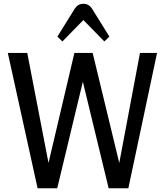

<svg xmlns="http://www.w3.org/2000/svg" viewBox="-20 -1012 896 1032"><path d="M22 0ZM824.2 -727.5 669.9 0H564L425.3 -572.8L287.6 0H182.1L22 -727.5H126.5L240.7 -136.2L379.9 -727.5H478L621.1 -136.2L732.4 -727.5ZM428.2 -904.3 315.4 -789.1 288.6 -815.4 382.3 -966.3Q399.4 -991.7 428.2 -991.7Q457 -991.7 474.1 -966.3L567.9 -815.4L541 -789.1Z"/></svg>

Font: Coda
Style: Regular
Weight: 400
Designer: vernon adams
Foundry: vernon adams
Version: Version 2.000; ttfautohint (v0.8) -r 50 -G 200 -x